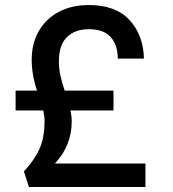

<svg xmlns="http://www.w3.org/2000/svg" viewBox="-20 -741 686 763"><path d="M558 -91V2H95L75 -60Q117 -105 137 -149.5Q157 -194 157 -260Q157 -280 152 -302H42V-381H127Q106 -444 106 -503Q106 -570 135 -619Q164 -668 215 -694.5Q266 -721 333 -721Q440 -721 495 -661Q550 -601 552 -508H448Q448 -562 420 -593.5Q392 -625 333 -625Q279 -625 246.5 -594Q214 -563 214 -497Q214 -468 220 -441Q226 -414 237 -381H431V-302H260Q265 -279 265 -259Q265 -162 198 -91Z"/></svg>

Font: Fz Poppins Med
Style: Regular
Weight: 500
Designer: Ninad Kale (Devanagari), Jonny Pinhorn (Latin)
Foundry: Indian Type Foundry
Version: Vit hóa bi Vntype.Com & FontZin.Com